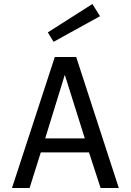

<svg xmlns="http://www.w3.org/2000/svg" viewBox="-20 -940 654 960"><path d="M184 -178 128 0H40L254 -655H361L574 0H483L425 -178ZM304 -566 206 -248H404ZM248 -731 219 -778 442 -920 480 -859Z"/></svg>

Font: Intel One Mono
Style: Regular
Weight: 400
Monospace: yes
Designer: Fred Shallcrass
Foundry: Frere-Jones Type LLC
Version: Version 1.400;hotconv 1.1.0;makeotfexe 2.6.0;FJTRelease1.4